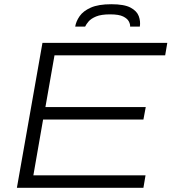

<svg xmlns="http://www.w3.org/2000/svg" viewBox="-20 -889 816 909"><path d="M60 0 181 -686H772L762 -627H238L195 -382H670L659 -323H184L138 -59H669L659 0ZM336 -763Q340 -788 357 -812.5Q374 -837 410 -853Q446 -869 507 -869Q568 -869 598 -853Q628 -837 637 -812.5Q646 -788 642 -763H596Q597 -774 590 -787.5Q583 -801 563 -811Q543 -821 501 -821Q459 -821 435 -811Q411 -801 399.5 -787.5Q388 -774 383 -763Z"/></svg>

Font: Archivo SemiExpanded ExtraLight
Style: Italic
Weight: 250
Width: 6
Italic angle: -10°
Designer: Hector Gatti
Foundry: Omnibus-Type
Version: Version 2.001